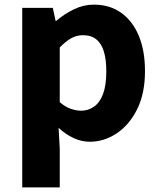

<svg xmlns="http://www.w3.org/2000/svg" viewBox="-20 -598 691 829"><path d="M76 211V-564H208L220 -508H223Q258 -538 299.5 -558Q341 -578 385 -578Q454 -578 503.5 -542.5Q553 -507 579.5 -443Q606 -379 606 -291Q606 -194 572 -126Q538 -58 483.5 -22Q429 14 368 14Q332 14 297.5 -2Q263 -18 233 -46L238 44V211ZM331 -120Q361 -120 386 -137.5Q411 -155 425 -192.5Q439 -230 439 -289Q439 -341 428.5 -375.5Q418 -410 396 -428Q374 -446 338 -446Q311 -446 287.5 -433Q264 -420 238 -393V-157Q262 -136 286 -128Q310 -120 331 -120Z"/></svg>

Font: Noto Sans SC Thin ExtraBold
Style: Regular
Weight: 800
Version: Version 2.004-H2;hotconv 1.0.118;makeotfexe 2.5.65603